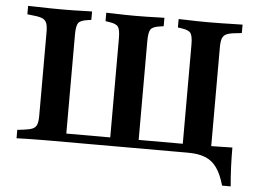

<svg xmlns="http://www.w3.org/2000/svg" viewBox="-50 -635 1097 825"><g transform="rotate(5 498.5 -222.5)"><path d="M178.2 -2.4Q154.8 -2.4 128.6 -2Q102.4 -1.6 79 -1.2Q55.6 -0.8 38.7 0V-36.3L66.1 -39.5Q91.9 -42.7 104.8 -48.4Q117.7 -54 122.6 -67.3Q127.4 -80.6 127.4 -105.6V-465.3Q127.4 -490.3 122.6 -503.6Q117.7 -516.9 104.8 -523Q91.9 -529 66.1 -531.5L38.7 -534.7V-571Q55.6 -571 79 -570.2Q102.4 -569.4 128.6 -569Q154.8 -568.5 178.2 -568.5H187.9H196.8Q216.9 -568.5 238.7 -569Q260.5 -569.4 280.2 -570.2Q300 -571 314.5 -571V-534.7L298.4 -532.3Q267.7 -528.2 258.9 -515.7Q250 -503.2 250 -465.3V-37.9L248.4 -38.7H754L752.4 -37.9V-465.3Q752.4 -503.2 743.5 -515.7Q734.7 -528.2 704 -532.3L687.9 -534.7V-571Q702.4 -571 722.2 -570.2Q741.9 -569.4 764.1 -569Q786.3 -568.5 805.6 -568.5H812.9H824.2Q847.6 -568.5 873.4 -569Q899.2 -569.4 923 -570.2Q946.8 -571 963.7 -571V-534.7L935.5 -531.5Q910.5 -529 897.6 -523Q884.7 -516.9 879.8 -503.6Q875 -490.3 875 -465.3V-2.4H188.7ZM439.5 -7.3V-465.3Q439.5 -503.2 430.6 -515.7Q421.8 -528.2 391.1 -532.3L375.8 -534.7V-571Q389.5 -571 409.7 -570.2Q429.8 -569.4 451.6 -569Q473.4 -568.5 493.5 -568.5H500.8H508.9Q529 -568.5 550.8 -569Q572.6 -569.4 592.7 -570.2Q612.9 -571 626.6 -571V-534.7L610.5 -532.3Q579.8 -528.2 571 -515.7Q562.1 -503.2 562.1 -465.3V-7.3ZM703.2 -2.4 747.6 -38.7H777.4Q842.7 -38.7 888.3 -39.5Q933.9 -40.3 966.1 -41.1Q966.1 -0.8 967.7 40.7Q969.4 82.3 973.4 125.8H936.3Q922.6 77.4 902.8 49.6Q883.1 21.8 853.2 9.7Q823.4 -2.4 778.2 -2.4Z"/></g></svg>

Font: Playfair 9pt
Style: Bold
Weight: 700
Designer: Claus Eggers Sørensen
Foundry: Claus Eggers Sørensen
Version: Version 2.203